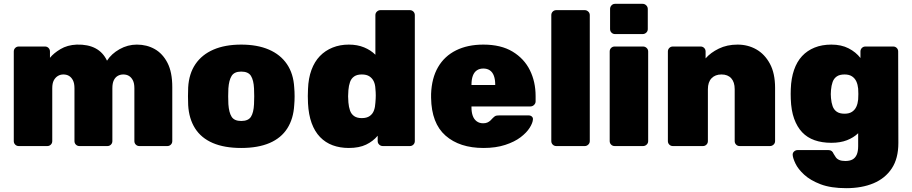

<svg xmlns="http://www.w3.org/2000/svg" viewBox="-20 -763 4765 1003"><path d="M78 0Q67 0 59.5 -7.5Q52 -15 52 -26V-494Q52 -505 59.5 -512.5Q67 -520 78 -520H215Q226 -520 233.5 -512.5Q241 -505 241 -494V-461Q260 -485 296 -506.5Q332 -528 381 -530Q498 -533 539 -446Q562 -482 604.5 -506Q647 -530 695 -530Q747 -530 788.5 -506.5Q830 -483 855 -434.5Q880 -386 880 -308V-26Q880 -15 872.5 -7.5Q865 0 854 0H708Q697 0 689.5 -7.5Q682 -15 682 -26V-302Q682 -328 674 -343.5Q666 -359 653.5 -366.5Q641 -374 624 -374Q608 -374 595 -366.5Q582 -359 574.5 -343.5Q567 -328 567 -302V-26Q567 -15 559.5 -7.5Q552 0 541 0H395Q384 0 376.5 -7.5Q369 -15 369 -26V-302Q369 -328 361 -343.5Q353 -359 340.5 -366.5Q328 -374 311 -374Q295 -374 282 -366Q269 -358 261 -343Q253 -328 253 -302V-26Q253 -15 245.5 -7.5Q238 0 227 0Z M1240 10Q1152 10 1091.5 -16Q1031 -42 999 -92.5Q967 -143 963 -214Q962 -235 962 -260Q962 -285 963 -306Q967 -378 1001 -428Q1035 -478 1095.5 -504Q1156 -530 1240 -530Q1324 -530 1384.5 -504Q1445 -478 1479 -428Q1513 -378 1517 -306Q1519 -285 1519 -260Q1519 -235 1517 -214Q1513 -143 1481 -92.5Q1449 -42 1388.5 -16Q1328 10 1240 10ZM1240 -131Q1277 -131 1291 -153Q1305 -175 1307 -219Q1308 -234 1308 -260Q1308 -286 1307 -301Q1305 -344 1291 -366.5Q1277 -389 1240 -389Q1204 -389 1190 -366.5Q1176 -344 1173 -301Q1172 -286 1172 -260Q1172 -234 1173 -219Q1176 -175 1190 -153Q1204 -131 1240 -131Z M1802 10Q1756 10 1718 -4Q1680 -18 1652 -47Q1624 -76 1608 -120Q1592 -164 1589 -223Q1588 -245 1588 -261Q1588 -277 1589 -298Q1591 -354 1607 -397.5Q1623 -441 1651 -470Q1679 -499 1717.5 -514.5Q1756 -530 1802 -530Q1847 -530 1882 -515.5Q1917 -501 1941 -477V-684Q1941 -695 1949 -702.5Q1957 -710 1967 -710H2121Q2132 -710 2139.5 -702.5Q2147 -695 2147 -684V-26Q2147 -15 2139.5 -7.5Q2132 0 2121 0H1980Q1969 0 1961 -7.5Q1953 -15 1953 -26V-54Q1929 -25 1892.5 -7.5Q1856 10 1802 10ZM1870 -146Q1896 -146 1911.5 -157Q1927 -168 1933.5 -186Q1940 -204 1941 -226Q1943 -248 1943 -264.5Q1943 -281 1941 -301Q1940 -322 1932.5 -338Q1925 -354 1910 -364Q1895 -374 1870 -374Q1845 -374 1830 -363.5Q1815 -353 1808.5 -334.5Q1802 -316 1800 -292Q1797 -260 1800 -228Q1802 -204 1808.5 -185.5Q1815 -167 1830 -156.5Q1845 -146 1870 -146Z M2506 10Q2381 10 2307.5 -54.5Q2234 -119 2232 -252Q2232 -256 2232 -262.5Q2232 -269 2232 -272Q2235 -355 2268.5 -412.5Q2302 -470 2362.5 -500Q2423 -530 2505 -530Q2597 -530 2657.5 -493.5Q2718 -457 2748 -396.5Q2778 -336 2778 -261V-233Q2778 -223 2770 -215Q2762 -207 2751 -207H2443Q2443 -207 2443 -205Q2443 -203 2443 -201Q2443 -177 2449.5 -158.5Q2456 -140 2470 -129.5Q2484 -119 2504 -119Q2517 -119 2526 -123Q2535 -127 2542 -133.5Q2549 -140 2554 -146Q2563 -155 2568.5 -157.5Q2574 -160 2586 -160H2743Q2752 -160 2758.5 -154Q2765 -148 2764 -139Q2763 -121 2747 -95.5Q2731 -70 2699.5 -46Q2668 -22 2619 -6Q2570 10 2506 10ZM2443 -319H2567V-321Q2567 -348 2560 -367Q2553 -386 2539 -395.5Q2525 -405 2505 -405Q2485 -405 2471 -395.5Q2457 -386 2450 -367Q2443 -348 2443 -321Z M2886 0Q2875 0 2867.5 -7.5Q2860 -15 2860 -26V-684Q2860 -695 2867.5 -702.5Q2875 -710 2886 -710H3035Q3045 -710 3053 -702.5Q3061 -695 3061 -684V-26Q3061 -15 3053 -7.5Q3045 0 3035 0Z M3191 0Q3180 0 3172.5 -7.5Q3165 -15 3165 -26V-494Q3165 -505 3172.5 -512.5Q3180 -520 3191 -520H3339Q3350 -520 3358 -512.5Q3366 -505 3366 -494V-26Q3366 -15 3358 -7.5Q3350 0 3339 0ZM3193 -585Q3182 -585 3174.5 -592.5Q3167 -600 3167 -611V-716Q3167 -727 3174.5 -735Q3182 -743 3193 -743H3337Q3348 -743 3356 -735Q3364 -727 3364 -716V-611Q3364 -600 3356 -592.5Q3348 -585 3337 -585Z M3495 0Q3484 0 3476.5 -7.5Q3469 -15 3469 -26V-494Q3469 -505 3476.5 -512.5Q3484 -520 3495 -520H3640Q3651 -520 3658.5 -512.5Q3666 -505 3666 -494V-458Q3692 -488 3735 -509Q3778 -530 3833 -530Q3887 -530 3931 -505Q3975 -480 4002 -430Q4029 -380 4029 -304V-26Q4029 -15 4021 -7.5Q4013 0 4002 0H3844Q3833 0 3825.5 -7.5Q3818 -15 3818 -26V-297Q3818 -334 3800 -354Q3782 -374 3749 -374Q3716 -374 3697 -354Q3678 -334 3678 -297V-26Q3678 -15 3670.5 -7.5Q3663 0 3652 0Z M4401 220Q4320 220 4266.5 199.5Q4213 179 4181 149.5Q4149 120 4135.5 91.5Q4122 63 4121 47Q4120 36 4128 28.5Q4136 21 4147 21H4308Q4318 21 4324.5 26Q4331 31 4335 41Q4340 50 4346.5 59Q4353 68 4365 73Q4377 78 4396 78Q4419 78 4433.5 70Q4448 62 4455.5 45Q4463 28 4463 0V-67Q4439 -44 4404.5 -30.5Q4370 -17 4323 -17Q4274 -17 4235.5 -30.5Q4197 -44 4170.5 -72Q4144 -100 4128.5 -143Q4113 -186 4111 -246Q4110 -272 4111 -298Q4113 -354 4128 -397.5Q4143 -441 4170 -470Q4197 -499 4235.5 -514.5Q4274 -530 4323 -530Q4375 -530 4413 -510.5Q4451 -491 4475 -460V-494Q4475 -505 4482.5 -512.5Q4490 -520 4501 -520H4646Q4657 -520 4664.5 -512.5Q4672 -505 4672 -494L4673 -16Q4673 65 4638.5 117Q4604 169 4543 194.5Q4482 220 4401 220ZM4392 -169Q4416 -169 4431 -179Q4446 -189 4453.5 -205.5Q4461 -222 4463 -243Q4464 -252 4464 -272Q4464 -292 4463 -300Q4461 -321 4453.5 -337.5Q4446 -354 4431 -364Q4416 -374 4392 -374Q4366 -374 4351 -363.5Q4336 -353 4329.5 -334.5Q4323 -316 4321 -292Q4319 -271 4321 -251Q4323 -227 4329.5 -208.5Q4336 -190 4351 -179.5Q4366 -169 4392 -169Z"/></svg>

Font: Rubik Light ExtraBold
Style: Regular
Weight: 800
Version: Version 2.104